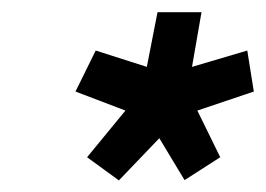

<svg xmlns="http://www.w3.org/2000/svg" viewBox="-20 -710 447 323"><path d="M180 -406.5 126.5 -445.5 191 -524 107 -556 141 -625 227 -597.5 245 -689.5H319L303 -597.5L396 -625L407 -556L312 -524L350.5 -445.5L290.5 -407L248 -477.5Z"/></svg>

Font: Lucymar Sans ExtraBold
Style: Italic
Weight: 800
Italic angle: -10°
Foundry: The League of Moveable Type (original font) / Main changes by Cristiano Sobral with portions from Mirco Monsees
Version: Version 2.00;August 30, 2020;FontCreator 13.0.0.2681 64-bit